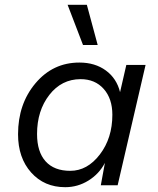

<svg xmlns="http://www.w3.org/2000/svg" viewBox="-20 -770 656 798"><path d="M341 -750 386 -583H325L261 -750ZM251 8Q164 8 109.5 -53Q55 -114 55 -212Q55 -338 127.5 -424Q200 -510 310 -510Q375 -510 420 -477Q465 -444 479 -387L505 -500H585L469 0H399L416 -93Q392 -47 347.5 -19.5Q303 8 251 8ZM272 -60Q343 -60 395 -128Q447 -196 447 -293Q447 -360 411 -400.5Q375 -441 315 -441Q236 -441 185 -375.5Q134 -310 134 -213Q134 -139 169.5 -99.5Q205 -60 272 -60Z"/></svg>

Font: Elaine Sans
Style: Italic
Weight: 400
Italic angle: -13°
Designer: Wei Huang
Foundry: Wei Huang
Version: Version 2.001;December 24, 2019;FontCreator 12.0.0.2547 64-b